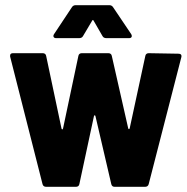

<svg xmlns="http://www.w3.org/2000/svg" viewBox="-20 -720 722 740"><path d="M196 -573H285C291 -573 297 -575 300 -581L335 -640C337 -644 339 -644 341 -640L375 -581C378 -575 384 -573 390 -573H478C484 -573 488 -576 488 -581C488 -583 487 -586 486 -588L416 -692C413 -697 408 -700 402 -700H271C265 -700 260 -697 257 -692L188 -588C183 -580 187 -573 196 -573ZM158 0H273C280 0 285 -4 286 -11L342 -272C343 -277 347 -277 348 -272L409 -10C411 -3 415 0 422 0H539C546 0 551 -3 553 -10L679 -500C681 -509 676 -513 668 -513L553 -515C546 -515 541 -511 540 -504L480 -226C479 -221 475 -221 474 -226L411 -504C410 -511 405 -515 398 -515H295C288 -515 283 -511 282 -504L223 -225C222 -220 218 -220 217 -225L158 -504C157 -511 152 -515 145 -515H30C23 -515 19 -512 19 -506C19 -505 19 -503 19 -502L144 -10C146 -3 151 0 158 0Z"/></svg>

Font: Barlow Semi Condensed
Style: Bold
Weight: 700
Width: 4
Designer: Jeremy Tribby
Foundry: Tribby Type
Version: Version 1.422;hotconv 1.0.109;makeotfexe 2.5.65596